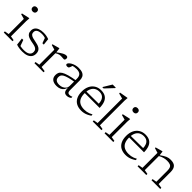

<svg xmlns="http://www.w3.org/2000/svg" viewBox="297 -2072 3421 3421"><g transform="rotate(45 2007.0 -362.0)"><path d="M146.5 -628Q121 -628 105.2 -642Q89.5 -656 89.5 -681.5Q89.5 -707 105.2 -720.5Q121 -734 146.5 -734Q172 -734 187.5 -720.5Q203 -707 203 -681.5Q203 -656 187.5 -642Q172 -628 146.5 -628ZM190 -500.5 185 -429V-42L265.5 -28V0H45.5V-28L127 -42V-423.5Q121.5 -425.5 105.5 -430Q89.5 -434.5 70 -439.8Q50.5 -445 35 -449V-469.5L176.5 -500.5Z M552 -500.5Q592 -500.5 624.2 -494.2Q656.5 -488 689 -476L702.5 -351.5H668L624.5 -470L675 -432Q638.5 -448.5 608 -455.8Q577.5 -463 549.5 -463Q482.5 -463 448.5 -442Q414.5 -421 414.5 -380Q414.5 -344 434.8 -325.8Q455 -307.5 488 -298.8Q521 -290 559 -283Q588 -277.5 616.8 -269.8Q645.5 -262 669.2 -247.2Q693 -232.5 707.5 -207Q722 -181.5 722 -140.5Q722 -94.5 698.8 -61Q675.5 -27.5 629.8 -9.5Q584 8.5 515.5 8.5Q478.5 8.5 436.8 2.5Q395 -3.5 366.5 -15.5L350 -152.5H385L434 -17.5L390 -50.5Q407.5 -43.5 429.2 -38.8Q451 -34 473.5 -32Q496 -30 515 -30Q594 -30 631.2 -56.5Q668.5 -83 668.5 -130.5Q668.5 -164 652.8 -183Q637 -202 611.5 -211.5Q586 -221 556 -226.2Q526 -231.5 497 -237.5Q459 -246 428.8 -259Q398.5 -272 380.8 -297.8Q363 -323.5 363 -368Q363 -409 385 -438.8Q407 -468.5 449.2 -484.5Q491.5 -500.5 552 -500.5Z M1127 -499.5Q1145.5 -499.5 1155.2 -489.5Q1165 -479.5 1165 -461.5Q1165 -443.5 1158.2 -431.8Q1151.5 -420 1141.5 -420Q1127 -420 1113 -421Q1099 -422 1085.2 -423Q1071.5 -424 1057 -424Q1043 -424 1027.5 -421Q1012 -418 992.5 -409Q973 -400 945.5 -382.5L933 -394.5Q978.5 -429 1009.2 -449.8Q1040 -470.5 1061 -481.2Q1082 -492 1097.2 -495.8Q1112.5 -499.5 1127 -499.5ZM957.5 -412.5V-42L1048 -28V0H818V-28L899.5 -42V-420Q893 -422.5 878.5 -427Q864 -431.5 845 -437Q826 -442.5 807.5 -448V-465.5L936 -501H947Z M1580.5 -310 1574 -272Q1483 -257 1427.5 -241.5Q1372 -226 1343 -209Q1314 -192 1304.2 -171.5Q1294.5 -151 1294.5 -125.5Q1294.5 -82 1321 -60.2Q1347.5 -38.5 1403 -38.5Q1444.5 -38.5 1477.8 -54Q1511 -69.5 1530.2 -96.5Q1549.5 -123.5 1549.5 -158V-337Q1549.5 -399 1520.5 -428.5Q1491.5 -458 1421 -458Q1390 -458 1363.8 -453.2Q1337.5 -448.5 1311 -438.5L1336.5 -461Q1332.5 -446 1328.8 -432.8Q1325 -419.5 1321 -408.8Q1317 -398 1312.5 -389.5Q1306.5 -377 1296 -373Q1285.5 -369 1273.5 -369Q1253.5 -369 1243.8 -376.8Q1234 -384.5 1234 -395.5Q1234 -409.5 1249.5 -427Q1265 -444.5 1292.8 -461Q1320.5 -477.5 1357.8 -488.2Q1395 -499 1438 -499Q1501.5 -499 1538.2 -481.8Q1575 -464.5 1591 -432.2Q1607 -400 1607 -354.5V-116Q1607 -86.5 1612.8 -70Q1618.5 -53.5 1631 -47Q1643.5 -40.5 1663.5 -40.5Q1677 -40.5 1690.2 -44Q1703.5 -47.5 1720.5 -55V-26Q1699 -9.5 1677 -2Q1655 5.5 1632.5 5.5Q1603.5 5.5 1584.5 -7Q1565.5 -19.5 1557 -49.5Q1548.5 -79.5 1549.5 -132L1554 -133.5Q1546 -85 1523.2 -53.2Q1500.5 -21.5 1465 -5.8Q1429.5 10 1383.5 10Q1310 10 1270.8 -22Q1231.5 -54 1231.5 -117Q1231.5 -151.5 1244 -178.8Q1256.5 -206 1292.5 -229Q1328.5 -252 1397.8 -271.8Q1467 -291.5 1580.5 -310Z M2001 -500.5Q2072 -500.5 2116.2 -472.2Q2160.5 -444 2181.5 -390Q2202.5 -336 2203.5 -257.5H1822.5L1819.5 -297L2165.5 -300L2140.5 -286.5Q2140 -342 2124.2 -380.8Q2108.5 -419.5 2077 -439.8Q2045.5 -460 1997.5 -460Q1947 -460 1909 -437.8Q1871 -415.5 1850 -369.8Q1829 -324 1829 -253.5Q1829 -180.5 1851.5 -133.8Q1874 -87 1918.8 -64.2Q1963.5 -41.5 2030 -41.5Q2060.5 -41.5 2087.8 -46.2Q2115 -51 2141.5 -61Q2168 -71 2196 -86.5L2198.5 -55.5Q2164 -32.5 2132.5 -18Q2101 -3.5 2069.8 3.2Q2038.5 10 2004 10Q1931 10 1878.8 -18.2Q1826.5 -46.5 1798.8 -102.5Q1771 -158.5 1771 -241Q1771 -319.5 1799.5 -377.8Q1828 -436 1880 -468.2Q1932 -500.5 2001 -500.5ZM1974.5 -553 2073.5 -716.5H2151V-704.5L2008.5 -553Z M2426 -42 2506.5 -28V0H2287V-28L2368.5 -42V-659Q2362 -661 2345.5 -665.2Q2329 -669.5 2308 -675Q2287 -680.5 2267.5 -685.5V-707.5L2420.5 -734H2431.5L2426 -667Z M2686 -628Q2660.5 -628 2644.8 -642Q2629 -656 2629 -681.5Q2629 -707 2644.8 -720.5Q2660.5 -734 2686 -734Q2711.5 -734 2727 -720.5Q2742.5 -707 2742.5 -681.5Q2742.5 -656 2727 -642Q2711.5 -628 2686 -628ZM2729.5 -500.5 2724.5 -429V-42L2805 -28V0H2585V-28L2666.5 -42V-423.5Q2661 -425.5 2645 -430Q2629 -434.5 2609.5 -439.8Q2590 -445 2574.5 -449V-469.5L2716 -500.5Z M3119.5 -500.5Q3190.5 -500.5 3234.8 -472.2Q3279 -444 3300 -390Q3321 -336 3322 -257.5H2941L2938 -297L3284 -300L3259 -286.5Q3258.5 -342 3242.8 -380.8Q3227 -419.5 3195.5 -439.8Q3164 -460 3116 -460Q3065.5 -460 3027.5 -437.8Q2989.5 -415.5 2968.5 -369.8Q2947.5 -324 2947.5 -253.5Q2947.5 -180.5 2970 -133.8Q2992.5 -87 3037.2 -64.2Q3082 -41.5 3148.5 -41.5Q3179 -41.5 3206.2 -46.2Q3233.5 -51 3260 -61Q3286.5 -71 3314.5 -86.5L3317 -55.5Q3282.5 -32.5 3251 -18Q3219.5 -3.5 3188.2 3.2Q3157 10 3122.5 10Q3049.5 10 2997.2 -18.2Q2945 -46.5 2917.2 -102.5Q2889.5 -158.5 2889.5 -241Q2889.5 -319.5 2918 -377.8Q2946.5 -436 2998.5 -468.2Q3050.5 -500.5 3119.5 -500.5Z M3556.5 -412.5V-42L3637 -28V0H3417V-28L3498.5 -42V-420Q3490.5 -423 3465.5 -430.2Q3440.5 -437.5 3406.5 -448V-465.5L3534 -501H3545ZM3768 -28 3848.5 -42V-320Q3848.5 -366 3836.5 -393Q3824.5 -420 3796.2 -431.5Q3768 -443 3719 -443Q3679 -443 3638.2 -432Q3597.5 -421 3552 -395L3545.5 -411.5Q3585 -439.5 3613.2 -457Q3641.5 -474.5 3664.2 -484Q3687 -493.5 3708.2 -497Q3729.5 -500.5 3753.5 -500.5Q3835.5 -500.5 3870.8 -462.2Q3906 -424 3906 -344.5V-42L3988 -28V0H3768Z"/></g></svg>

Font: Newsreader 9pt Light
Style: Regular
Weight: 300
Designer: Hugues Gentile
Foundry: Production Type
Version: Version 1.003